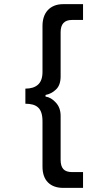

<svg xmlns="http://www.w3.org/2000/svg" viewBox="-20 -683 520 920"><path d="M183.6 -102.1Q183.6 -126 178.2 -142.3Q172.9 -158.7 162.4 -168.2Q151.9 -177.7 136.5 -181.9Q121.1 -186 101.6 -186V-258.3Q141.1 -258.3 162.4 -277.6Q183.6 -296.9 183.6 -338.4V-558.6Q183.6 -581.5 189.7 -600.6Q195.8 -619.6 208.3 -633.5Q220.7 -647.5 239.5 -655.3Q258.3 -663.1 283.2 -663.1H377.9V-587.4H324.7Q270.5 -587.4 270.5 -528.8V-316.9Q270.5 -274.9 248 -253.9Q226.6 -233.4 198.2 -228V-220.2Q224.6 -216.8 247.6 -191.4Q270.5 -167 270.5 -127.4V83Q270.5 112.8 283.4 127.2Q296.4 141.6 325.7 141.6H377.9V217.3H283.2Q236.3 217.3 210 191.2Q183.6 165 183.6 114.7Z"/></svg>

Font: PT Astra Sans
Style: Regular
Weight: 400
Designer: A.Korolkova, I. Chaeva
Foundry: ParaType Ltd
Version: Version 1.001; ttfautohint (v1.6)